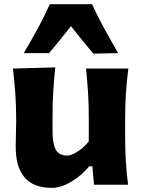

<svg xmlns="http://www.w3.org/2000/svg" viewBox="-20 -891 690 926"><path d="M229.5 15.1Q55.7 15.1 55.7 -183.6Q55.7 -220.2 56.9 -248.3Q58.1 -276.4 58.1 -306.2Q58.1 -384.8 53.7 -442.6Q49.3 -500.5 42.5 -560.5L246.6 -565.9Q240.2 -505.9 236.8 -448.2Q233.4 -390.6 233.4 -328.1V-256.3Q233.4 -198.2 249 -169.4Q264.6 -140.6 304.7 -140.6Q324.7 -140.6 356.2 -161.4Q387.7 -182.1 408.2 -209.5V-328.1Q408.2 -390.6 404.5 -445.6Q400.9 -500.5 395 -560.5H599.1Q591.3 -500.5 587.4 -442.6Q583.5 -384.8 583.5 -306.2V-242.2Q583.5 -172.9 586.7 -116.2Q589.8 -59.6 597.7 0H433.6L425.3 -88.9H410.2Q387.2 -61 356.9 -37.4Q326.7 -13.7 293.7 0.7Q260.7 15.1 229.5 15.1ZM430.2 -632.3Q402.3 -665 375.2 -698.5Q348.1 -731.9 322.3 -765.1Q296.9 -732.4 270.5 -699.7Q244.1 -667 216.8 -634.8H94.7Q129.4 -693.8 161.9 -752.9Q194.3 -812 220.2 -870.6H423.8Q450.7 -812 483.2 -752.9Q515.6 -693.8 549.8 -634.8Z"/></svg>

Font: Pinar DS2-Bold
Style: Regular
Weight: 700
Designer: Amin Abedi
Version: Version 2.000